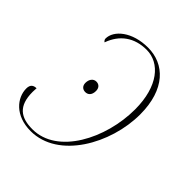

<svg xmlns="http://www.w3.org/2000/svg" viewBox="-162 -643 751 751"><g transform="rotate(45 213.0 -268.0)"><path d="M224 -546C137 -546 81 -499 81 -453C81 -447 86 -442 89 -440C111 -502 159 -536 226 -536C299 -536 359 -467 359 -339C359 -177 268 0 130 0C65 0 27 -26 27 -104C27 -113 28 -121 28 -125C12 -125 0 -118 0 -96C0 -45 44 10 130 10C283 10 387 -177 387 -339C387 -478 315 -546 224 -546ZM173 -249C187 -249 200 -258 200 -282C200 -299 190 -309 175 -309C159 -309 148 -295 148 -275C148 -258 159 -249 173 -249Z"/></g></svg>

Font: Noto Serif Display Thin
Style: Italic
Weight: 100
Italic angle: -12°
Designer: Monotype Design Team
Foundry: Monotype Imaging Inc.
Version: Version 2.009